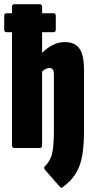

<svg xmlns="http://www.w3.org/2000/svg" viewBox="-21 -703 446 912"><path d="M276 187Q270 192 263 184L193 104Q185 94 192 87Q219 61 227 24Q235 -13 235 -80V-348Q235 -365 230 -372.5Q225 -380 213 -380Q205 -380 196 -375.5Q187 -371 179 -363V-13Q179 0 168 0H47Q36 0 36 -13V-550H10Q-1 -550 -1 -563V-628Q-1 -640 10 -640H36V-670Q36 -683 47 -683H168Q179 -683 179 -670V-640H233Q244 -640 244 -628V-563Q244 -550 233 -550H179V-452Q202 -475 229 -489Q256 -503 287 -503Q335 -503 356.5 -472Q378 -441 378 -372V-81Q378 -12 369.5 36.5Q361 85 339 121Q317 157 276 187Z"/></svg>

Font: Sofia Sans Extra Condensed Black
Style: Regular
Weight: 900
Designer: Botio Nikoltchev, Ani Petrova
Foundry: lettersoup
Version: Version 4.101